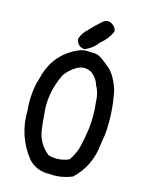

<svg xmlns="http://www.w3.org/2000/svg" viewBox="-125 -906 751 995"><g transform="rotate(15 250.0 -408.5)"><path d="M295.9 -814.9Q328.1 -845.7 359.4 -816.9Q366.2 -811 369.9 -804Q373.5 -796.9 374 -788.6V-787.1L373.5 -785.6Q355.5 -744.6 318.8 -714.8Q290.5 -676.8 248.5 -659.7L247.1 -659.2H245.6Q236.3 -660.2 229 -663.3Q221.7 -666.5 216.1 -671.9Q210.4 -677.2 207 -684.6Q203.6 -691.9 202.1 -701.2V-702.6L202.6 -704.1Q212.4 -736.3 241.2 -761.2Q253.9 -775.4 267.6 -788.8Q281.2 -802.2 295.9 -814.9ZM215.3 -643.1Q247.6 -658.2 282.2 -652.3Q289.1 -652.8 294.9 -652.8Q300.8 -652.8 306.2 -652.1Q311.5 -651.4 316.7 -650.1Q321.8 -648.9 326.4 -647Q331.1 -645 335.4 -642.1Q356 -629.9 391.1 -599.6Q426.8 -568.8 450.7 -496.1L451.2 -495.6V-495.1Q475.6 -379.4 465.8 -262.2V-261.7L456.1 -201.2Q444.8 -85 362.3 -7.3L361.8 -6.8L360.8 -6.3Q341.3 2 321.3 6.8Q301.3 11.7 281 13.2Q260.7 14.6 240.2 12.7Q172.4 15.6 126.5 -32.2Q42 -137.7 44.9 -276.4Q37.1 -354 54.7 -430.2L55.2 -430.7Q62.5 -453.6 68.4 -478L68.8 -478.5Q86.9 -536.1 123.8 -577.4Q160.6 -618.7 215.3 -643.1ZM306.6 -557.1Q269.5 -574.2 233.9 -554.2Q196.8 -532.7 173.8 -500Q144.5 -442.4 134.8 -377.9Q127.9 -329.1 133.8 -280.8Q136.7 -236.8 142.6 -195.3Q154.8 -122.1 211.4 -79.6Q268.6 -64.5 321.3 -87.9Q333.5 -105.5 342.5 -124.3Q351.6 -143.1 357.4 -163.6Q370.1 -216.3 377 -268.1Q384.8 -339.8 376 -411.6V-412.1Q375.5 -427.2 373 -441.7Q370.6 -456.1 365.5 -470Q360.4 -483.9 353 -497.1V-497.6V-498Q340.8 -536.1 306.6 -557.1Z"/></g></svg>

Font: NaikaiFont
Style: SemiBold
Weight: 600
Version: Version 1.89